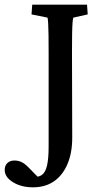

<svg xmlns="http://www.w3.org/2000/svg" viewBox="-99 -593 431 811"><path d="M210.9 -518.6Q209 -515.6 207.5 -497.6Q206.1 -479.5 205.6 -448.2Q205.1 -417 205.1 -372.1L206.1 -11.7Q206.1 53.7 185.5 101.1Q165 148.4 128.4 173.3Q91.8 198.2 40 198.2Q-8.8 198.2 -43.9 176.8Q-79.1 155.3 -79.1 125Q-79.1 106.4 -67.9 95.7Q-56.6 85 -38.1 85Q-23.4 85 -9.8 90.8Q3.9 96.7 18.6 111.3L74.2 168L34.2 153.3Q61.5 157.2 77.1 146.5Q92.8 135.7 99.6 106.4Q106.4 77.1 106.4 25.4V-373Q106.4 -414.1 106 -444.3Q105.5 -474.6 104.5 -494.1Q103.5 -513.7 101.6 -518.6L34.2 -532.2L37.1 -573.2H268.6L271.5 -532.2Z"/></svg>

Font: Crimson Pro Medium
Style: Regular
Weight: 500
Designer: Jacques Le Bailly
Foundry: Baron von Fonthausen
Version: Version 1.003